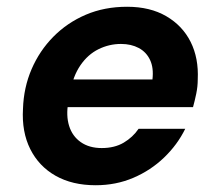

<svg xmlns="http://www.w3.org/2000/svg" viewBox="-20 -536 644 568"><path d="M263 12Q194 12 144.5 -16Q95 -44 69.5 -95Q44 -146 48 -214Q50 -277 73.5 -331.5Q97 -386 138 -427.5Q179 -469 234 -492.5Q289 -516 356 -516Q424 -516 472 -488Q520 -460 544 -412Q568 -364 565 -301Q565 -280 560.5 -258.5Q556 -237 551 -219H143L157 -301H431Q435 -335 424 -358.5Q413 -382 390.5 -394Q368 -406 338 -406Q303 -406 271.5 -390.5Q240 -375 218 -343Q196 -311 187 -262L182 -233Q175 -194 184.5 -163.5Q194 -133 219 -115.5Q244 -98 281 -98Q319 -98 346 -114Q373 -130 390 -155H528Q505 -108 465.5 -70Q426 -32 374.5 -10Q323 12 263 12Z"/></svg>

Font: DM Sans
Style: Bold Italic
Weight: 700
Italic angle: -10°
Designer: Colophon Foundry, Jonny Pinhorn
Foundry: Colophon Foundry
Version: Version 4.004;gftools[0.9.30]